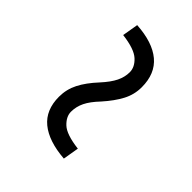

<svg xmlns="http://www.w3.org/2000/svg" viewBox="-2 -612 533 533"><g transform="rotate(-45 265.0 -345.0)"><path d="M299 -365Q322 -344 340.5 -335Q359 -326 378 -326Q398 -326 415 -344.5Q432 -363 438 -412L485 -404Q481 -340 453 -306.5Q425 -273 372 -273Q343 -273 317.5 -286.5Q292 -300 264 -325Q242 -346 223.5 -355Q205 -364 185 -364Q166 -364 149 -346Q132 -328 126 -278L79 -286Q84 -350 111.5 -383.5Q139 -417 191 -417Q220 -417 245.5 -404Q271 -391 299 -365Z"/></g></svg>

Font: Source Serif Pro
Style: Italic
Weight: 400
Italic angle: -12°
Designer: Frank Grießhammer
Foundry: Adobe Systems Incorporated
Version: Version 3.001;hotconv 1.0.111;makeotfexe 2.5.65597